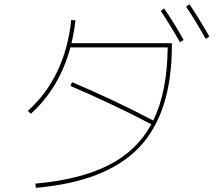

<svg xmlns="http://www.w3.org/2000/svg" viewBox="-20 -866 1040 916"><path d="M747 -814 763 -826Q812 -755 856 -675L838 -665Q798 -737 747 -814ZM868 -834 884 -846Q938 -764 979 -691L961 -681Q921 -754 868 -834ZM113 -337Q291 -498 320 -771L340 -769Q335 -721 321 -660H800V-650Q800 -327 644 -163Q488 1 151 30L149 10Q361 -9 497 -77.5Q633 -146 702 -273Q528 -365 316 -456L324 -474Q527 -388 711 -291Q778 -427 780 -640H316Q264 -447 127 -323Z"/></svg>

Font: Mplus 1p Thin
Style: Regular
Weight: 250
Version: Version 1.061